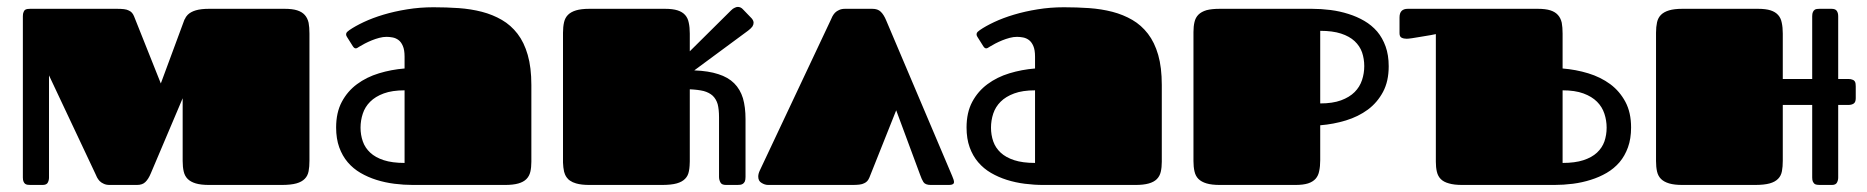

<svg xmlns="http://www.w3.org/2000/svg" viewBox="-20 -525 5299 545"><path d="M845.2 -482.4Q837.4 -491.2 823.7 -495.6Q810.1 -500 787.6 -500H573.7Q550.3 -500 535.6 -495.6Q521 -491.2 512.7 -482.9Q507.3 -477.5 504.4 -470.2H503.9L436.5 -288.1L360.4 -479Q357.9 -484.9 354.5 -488.8Q351.1 -492.7 345.7 -495.1Q340.3 -498 332 -499Q323.7 -500 311.5 -500H65.9L58.1 -499.5Q54.2 -499 51.3 -497.1Q48.3 -495.1 46.9 -490.7Q44.9 -486.8 44.9 -479V-21Q44.9 -13.2 46.9 -9.3Q48.8 -4.9 51.8 -2.9Q54.7 -1 58.6 -0.5L66.9 0H100.6Q112.3 0 115.7 -6.8Q119.1 -13.2 119.1 -21V-311L250.5 -32.2Q252.4 -27.3 255.4 -21.5Q258.3 -16.1 262.7 -11.2Q267.6 -6.3 274.4 -3.4Q281.2 0 291.5 0H368.7Q384.3 0 392.6 -8.3Q401.4 -16.6 408.2 -33.2L498.5 -246.1V-67.9Q498.5 -50.8 501.5 -38.1Q504.4 -25.4 512.7 -17.1Q521 -8.8 535.6 -4.4Q550.3 0 573.7 0H778.8Q805.7 0 821.3 -4.4Q836.9 -8.8 845.2 -17.6Q853.5 -25.9 856 -39.1Q858.4 -51.8 858.4 -68.8V-429.7Q858.4 -447.3 856 -460.4Q853 -473.6 845.2 -482.4Z M1152.3 0Q1126 0 1099.4 -3.4Q1072.8 -6.8 1048.6 -14.4Q1024.4 -22 1003.4 -34.2Q982.4 -46.4 967 -64.5Q951.7 -82.5 942.9 -106.9Q934.1 -131.3 934.1 -163.1Q934.1 -205.6 950.2 -235.8Q966.3 -266.1 993.4 -286.1Q1020.5 -306.2 1055.7 -316.9Q1090.8 -327.6 1128.4 -330.6V-364.3Q1128.4 -383.3 1123.5 -394.5Q1118.7 -405.8 1111.1 -411.4Q1103.5 -417 1094.5 -418.7Q1085.4 -420.4 1077.1 -420.4Q1067.4 -420.4 1056.4 -417.5Q1045.4 -414.6 1035.2 -410.4Q1024.9 -406.2 1015.6 -401.4Q1006.3 -396.5 1000 -392.6Q997.1 -390.6 994.6 -389.2Q992.2 -387.7 989.7 -387.7Q985.4 -387.7 981.4 -394L964.8 -420.4Q962.4 -423.8 962.4 -427.7Q962.4 -431.6 965.6 -434.6Q968.8 -437.5 971.7 -439.5Q987.8 -450.7 1012.7 -462.4Q1037.6 -474.1 1068.6 -483.4Q1099.6 -492.7 1135.7 -498.5Q1171.9 -504.4 1210.4 -504.4Q1247.1 -504.4 1282 -502Q1316.9 -499.5 1347.9 -491.5Q1378.9 -483.4 1404.5 -468.5Q1430.2 -453.6 1449 -429.2Q1467.8 -404.8 1478 -369.1Q1488.3 -333.5 1488.3 -283.7V-65.9Q1488.3 -49.8 1485.4 -37.4Q1482.4 -24.9 1474.1 -16.6Q1465.8 -8.3 1451.2 -4.2Q1436.5 0 1413.1 0ZM1128.4 -268.6Q1093.3 -268.6 1069.3 -259.8Q1045.4 -251 1030.8 -236.3Q1016.1 -221.7 1009.8 -202.4Q1003.4 -183.1 1003.4 -162.6Q1003.4 -142.1 1009.8 -123.8Q1016.1 -105.5 1030.8 -91.8Q1045.4 -78.1 1069.3 -70.3Q1093.3 -62.5 1128.4 -62.5Z M2089.4 -498Q2083 -505.4 2074.2 -505.4Q2070.3 -505.4 2065.4 -502.9Q2060.5 -501 2055.2 -495.6L1938 -379.4V-429.7Q1938 -447.3 1935.1 -460.4Q1932.6 -473.6 1924.8 -482.4Q1917 -491.2 1903.3 -495.6Q1889.6 -500 1867.2 -500H1653.3Q1629.9 -500 1615.2 -495.6Q1600.6 -491.2 1592.3 -482.9Q1584 -474.6 1581.1 -461.9Q1578.1 -448.7 1578.1 -432.1V-63.5Q1578.6 -49.3 1581.1 -38.1L1582 -35.2Q1585 -24.4 1592.3 -17.1L1594.2 -15.1L1596.7 -13.2L1598.1 -12.2Q1605 -7.3 1615.2 -4.4Q1629.9 0 1653.3 0H1858.4Q1885.3 0 1900.9 -4.4Q1916.5 -8.8 1924.8 -17.6Q1933.1 -25.9 1935.5 -39.1Q1937 -45.9 1937.5 -54.7Q1938 -60.5 1938 -66.9V-271.5Q1961.4 -270.5 1977.5 -266.6Q1993.2 -262.2 2002.9 -253.4Q2012.7 -244.1 2017.1 -229.5Q2021 -214.4 2021 -191.9V-22.9Q2021 -14.6 2024.9 -7.3Q2028.3 0 2041 0H2072.3L2081.1 -0.5Q2085.4 -1 2088.9 -3.4Q2091.8 -5.4 2094.2 -9.8Q2096.2 -14.6 2096.2 -22.9V-187Q2096.2 -220.7 2088.9 -246.1Q2081.1 -271.5 2064 -288.6Q2046.9 -305.7 2019 -314.5Q1991.2 -323.7 1950.7 -325.2L2103.5 -438Q2111.8 -444.3 2115.7 -449.7Q2119.1 -455.1 2119.1 -460.4Q2119.1 -466.3 2113.8 -472.7Z M2447.8 -21Q2445.3 -15.1 2441.9 -11.2Q2438.5 -7.3 2433.1 -4.9Q2427.7 -2 2419.4 -1Q2411.1 0 2398.9 0H2160.6Q2150.9 0 2141.6 -5.9Q2132.3 -11.2 2132.3 -23.9Q2132.3 -31.7 2136.7 -41L2337.9 -467.8Q2339.8 -472.7 2342.8 -478.5Q2345.7 -483.9 2350.1 -488.8Q2355 -493.7 2361.8 -496.6Q2368.7 -500 2378.9 -500H2456.1Q2471.7 -500 2480 -491.7Q2488.8 -483.4 2495.6 -466.8L2682.6 -25.9Q2688 -13.7 2688 -8.3Q2688 0 2673.8 0H2622.1Q2606.4 0 2601.1 -8.3Q2596.2 -16.1 2591.8 -28.8L2523.9 -211.9Z M2941.9 0Q2915.5 0 2888.9 -3.4Q2862.3 -6.8 2838.1 -14.4Q2814 -22 2793 -34.2Q2772 -46.4 2756.6 -64.5Q2741.2 -82.5 2732.4 -106.9Q2723.6 -131.3 2723.6 -163.1Q2723.6 -205.6 2739.7 -235.8Q2755.9 -266.1 2783 -286.1Q2810.1 -306.2 2845.2 -316.9Q2880.4 -327.6 2918 -330.6V-364.3Q2918 -383.3 2913.1 -394.5Q2908.2 -405.8 2900.6 -411.4Q2893.1 -417 2884 -418.7Q2875 -420.4 2866.7 -420.4Q2856.9 -420.4 2845.9 -417.5Q2835 -414.6 2824.7 -410.4Q2814.5 -406.2 2805.2 -401.4Q2795.9 -396.5 2789.6 -392.6Q2786.6 -390.6 2784.2 -389.2Q2781.7 -387.7 2779.3 -387.7Q2774.9 -387.7 2771 -394L2754.4 -420.4Q2752 -423.8 2752 -427.7Q2752 -431.6 2755.1 -434.6Q2758.3 -437.5 2761.2 -439.5Q2777.3 -450.7 2802.2 -462.4Q2827.1 -474.1 2858.2 -483.4Q2889.2 -492.7 2925.3 -498.5Q2961.4 -504.4 3000 -504.4Q3036.6 -504.4 3071.5 -502Q3106.4 -499.5 3137.5 -491.5Q3168.5 -483.4 3194.1 -468.5Q3219.7 -453.6 3238.5 -429.2Q3257.3 -404.8 3267.6 -369.1Q3277.8 -333.5 3277.8 -283.7V-65.9Q3277.8 -49.8 3274.9 -37.4Q3272 -24.9 3263.7 -16.6Q3255.4 -8.3 3240.7 -4.2Q3226.1 0 3202.6 0ZM2918 -268.6Q2882.8 -268.6 2858.9 -259.8Q2835 -251 2820.3 -236.3Q2805.7 -221.7 2799.3 -202.4Q2793 -183.1 2793 -162.6Q2793 -142.1 2799.3 -123.8Q2805.7 -105.5 2820.3 -91.8Q2835 -78.1 2858.9 -70.3Q2882.8 -62.5 2918 -62.5Z M3846.2 -297.9Q3839.8 -278.3 3825.2 -263.7Q3810.5 -249 3786.6 -240.2Q3762.7 -231.4 3727.5 -231.4V-437.5Q3762.7 -437.5 3786.6 -429.7Q3810.5 -421.9 3825.2 -408.2Q3839.8 -394.5 3846.2 -376.5Q3852.5 -357.9 3852.5 -337.4Q3852.5 -316.9 3846.2 -297.9ZM3913.1 -393.1Q3904.3 -417.5 3889.2 -435.5Q3873.5 -453.6 3852.5 -465.8Q3831.5 -478 3807.6 -485.4Q3783.2 -493.2 3756.8 -496.6Q3730 -500 3703.6 -500H3442.9Q3419.4 -500 3404.8 -496.1Q3390.1 -491.7 3381.8 -483.4Q3373.5 -475.1 3370.6 -462.4Q3367.7 -450.2 3367.7 -434.1V-67.9Q3367.7 -51.3 3370.6 -38.6Q3373.5 -25.4 3381.8 -17.1Q3390.1 -8.8 3404.8 -4.4Q3419.4 0 3442.9 0H3656.7Q3679.2 0 3692.9 -4.4Q3706.5 -8.8 3714.4 -17.6Q3722.2 -26.4 3724.6 -39.6Q3727.5 -52.7 3727.5 -70.3V-169.4Q3765.1 -172.4 3800.3 -183.1Q3835.4 -193.8 3862.8 -213.9Q3889.6 -233.9 3905.8 -264.2Q3921.9 -294.4 3921.9 -336.9Q3921.9 -368.7 3913.1 -393.1Z M4513.2 -91.8Q4498.5 -78.1 4474.6 -70.3Q4450.7 -62.5 4415.5 -62.5V-268.6Q4450.7 -268.6 4474.6 -259.8Q4498.5 -251 4513.2 -236.3Q4527.8 -221.7 4534.2 -202.1Q4540.5 -183.1 4540.5 -162.6Q4540.5 -142.1 4534.2 -123.5Q4527.8 -105.5 4513.2 -91.8ZM4550.8 -286.1Q4523.4 -306.2 4488.3 -316.9Q4453.1 -327.6 4415.5 -330.6V-429.7Q4415.5 -447.3 4413.1 -460.4Q4410.2 -473.6 4402.3 -482.4Q4394.5 -491.2 4380.9 -495.6Q4367.2 -500 4344.7 -500H3976.1Q3952.6 -500 3952.6 -475.6V-430.7Q3952.6 -420.9 3958.5 -418Q3964.4 -415 3972.7 -415Q3977.5 -415 3987.8 -416.5Q3998 -418 4011.7 -420.4Q4025.4 -422.4 4041 -425.3L4055.7 -428.2V-65.9Q4055.7 -49.8 4058.6 -37.6Q4061.5 -24.9 4069.8 -16.6Q4078.1 -8.3 4092.8 -4.4Q4107.4 0 4130.9 0H4391.6Q4418 0 4444.8 -3.4Q4471.2 -6.8 4495.6 -14.6Q4519.5 -22 4540.5 -34.2Q4561.5 -46.4 4577.1 -64.5Q4592.3 -82.5 4601.1 -106.9Q4609.9 -131.3 4609.9 -163.1Q4609.9 -205.6 4593.8 -235.8Q4577.6 -266.1 4550.8 -286.1Z M5244.6 -294.4Q5242.7 -297.4 5238.3 -298.8Q5233.9 -300.8 5226.6 -300.8H5197.8V-479Q5197.8 -488.3 5193.8 -494.1Q5189.9 -500 5178.7 -500H5145L5137.2 -499.5Q5133.3 -499 5130.9 -497.1Q5127.9 -495.1 5126 -490.7Q5124 -486.8 5124 -479V-300.8H5040.5V-429.7Q5040.5 -447.3 5037.6 -460.4Q5035.2 -473.6 5027.3 -482.4Q5019.5 -491.2 5005.9 -495.6Q4992.2 -500 4969.7 -500H4755.9Q4732.4 -500 4717.8 -495.6Q4703.1 -491.2 4694.8 -482.9Q4686.5 -474.6 4683.6 -461.9Q4680.7 -448.7 4680.7 -432.1V-67.9Q4680.7 -50.8 4683.6 -38.1Q4686.5 -25.4 4694.8 -17.1Q4703.1 -8.8 4717.8 -4.4Q4732.4 0 4755.9 0H4960.9Q4987.8 0 5003.4 -4.4Q5019 -8.8 5027.3 -17.6Q5035.6 -25.9 5038.1 -39.1Q5040.5 -51.8 5040.5 -68.8V-227.1H5124V-21Q5124 -13.2 5126 -9.3Q5128.4 -4.9 5130.9 -2.9Q5133.8 -1 5138.2 -0.5L5146 0H5179.7Q5190.9 0 5194.3 -6.8Q5197.8 -13.2 5197.8 -21V-227.1H5226.6Q5235.8 -227.1 5241.7 -231Q5247.6 -234.9 5247.6 -246.1V-279.8L5247.1 -287.6Q5246.6 -291.5 5244.6 -294.4Z"/></svg>

Font: Fascinate Cyrillic
Style: Regular
Weight: 900
Designer: Denis Ignatov
Foundry: Astigmatic (AOETI)
Version: Version 1.00 November 30, 2018, initial release